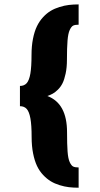

<svg xmlns="http://www.w3.org/2000/svg" viewBox="-20 -752 456 874"><path d="M284.7 -479.5Q284.7 -444.8 278.8 -417.2Q272.9 -389.6 264.6 -373Q256.3 -356.4 243.7 -344Q231 -331.5 220.2 -325.7Q209.5 -319.8 195.8 -314.9Q285.2 -281.2 285.2 -149.9Q285.2 -94.2 287.6 -62Q290 -29.8 297.4 -13.9Q304.7 2 313.2 6.1Q321.8 10.3 337.9 10.3V102.5Q314.5 102.5 293.9 100.1Q273.4 97.7 251.2 90.8Q229 84 211.2 73.2Q193.4 62.5 176.5 44.7Q159.7 26.9 148.4 3.2Q137.2 -20.5 130.6 -54Q124 -87.4 124 -127.9Q124 -182.6 118.4 -213.1Q112.8 -243.7 101.6 -256.1Q90.3 -268.6 70.8 -268.6V-360.8Q90.3 -360.8 101.6 -373.5Q112.8 -386.2 118.2 -416.7Q123.5 -447.3 123.5 -501.5Q123.5 -542 130.1 -575.4Q136.7 -608.9 148.2 -632.6Q159.7 -656.2 176.3 -674.1Q192.9 -691.9 210.9 -702.6Q229 -713.4 251.2 -720.2Q273.4 -727.1 293.9 -729.5Q314.5 -731.9 337.9 -731.9V-639.6Q321.8 -639.6 313.2 -635.5Q304.7 -631.3 297.4 -615.5Q290 -599.6 287.4 -567.4Q284.7 -535.2 284.7 -479.5Z"/></svg>

Font: Nobile-bold
Style: Bold
Weight: 700
Version: Version 1.000;PS 001.000;hotconv 1.0.38